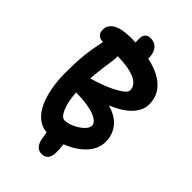

<svg xmlns="http://www.w3.org/2000/svg" viewBox="-285 -939 1180 1180"><g transform="rotate(45 305.5 -349.0)"><path d="M320.8 140.1Q268.6 140.1 255.9 69.8Q252.9 52.7 249 23.9Q204.6 21 169.9 -7.6Q135.3 -36.1 114 -83Q92.8 -129.9 81.8 -188.2Q70.8 -246.6 70.8 -313Q70.8 -409.7 77.1 -470.7Q83.5 -531.7 101.1 -613.8H99.1Q73.7 -613.8 59.8 -627.7Q45.9 -641.6 45.9 -666Q45.9 -708 85.7 -731Q125.5 -753.9 205.1 -753.9Q231 -753.9 244.1 -752.9Q244.1 -757.3 243.7 -765.6Q243.2 -773.9 243.2 -777.8Q241.2 -837.9 292 -837.9Q328.1 -837.9 349.4 -812.3Q370.6 -786.6 370.1 -737.8Q467.3 -717.3 520.3 -668Q573.2 -618.7 573.2 -543Q573.2 -521 564.9 -499.3Q556.6 -477.5 538.1 -454.1Q519.5 -430.7 484.9 -407.2Q450.2 -383.8 401.9 -363.8Q477.5 -342.3 512.2 -296.4Q546.9 -250.5 546.9 -192.9Q546.9 -127.9 497.8 -76.9Q448.7 -25.9 374 2Q377.9 32.7 377.9 70.8Q377.9 106 362.5 123Q347.2 140.1 320.8 140.1ZM226.1 -585.9Q224.6 -573.7 220 -543Q215.3 -512.2 214.1 -501.2Q212.9 -490.2 210.2 -469.2Q207.5 -448.2 206.3 -432.6Q205.1 -417 204.1 -399.9Q252.4 -413.6 301.8 -433.1Q351.1 -452.6 390.1 -477.5Q429.2 -502.4 429.2 -521Q429.2 -566.9 376.5 -590.8Q323.7 -614.7 226.1 -616.2Q227.5 -602.1 226.1 -585.9ZM417 -201.2Q417 -234.9 359.4 -256.1Q301.8 -277.3 203.1 -277.8Q208.5 -197.8 229 -151.9Q249.5 -106 273.9 -106Q301.3 -106 335.2 -121.1Q369.1 -136.2 393.1 -158.9Q417 -181.6 417 -201.2Z"/></g></svg>

Font: Shantell Sans Irregular
Style: Regular
Weight: 600
Designer: Stephen Nixon, Anya Danilova, Shantell Martin
Foundry: Arrow Type
Version: Version 1.006;[9816181b4]